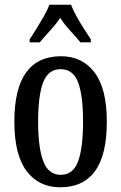

<svg xmlns="http://www.w3.org/2000/svg" viewBox="-20 -786 515 816"><path d="M236 10Q145 10 93 -59Q41 -128 41 -269Q41 -409 91 -478Q141 -547 239 -547Q330 -547 382 -478Q434 -409 434 -269Q434 -128 384 -59Q334 10 236 10ZM238 -43Q291 -43 312 -100.5Q333 -158 333 -269Q333 -380 312 -436Q291 -492 237 -492Q185 -492 163.5 -436Q142 -380 142 -269Q142 -158 164 -100.5Q186 -43 238 -43ZM106 -619Q119 -638 135 -664Q151 -690 166.5 -717Q182 -744 190 -766H282Q290 -744 305 -717Q320 -690 336.5 -664Q353 -638 366 -619V-606H322Q302 -630 278 -656Q254 -682 236 -710Q217 -682 193 -656Q169 -630 149 -606H106Z"/></svg>

Font: Noto Serif Thai ExtraCondensed Medium
Style: Regular
Weight: 500
Width: 2
Designer: Monotype Design Team
Foundry: Monotype Imaging Inc.
Version: Version 2.002; ttfautohint (v1.8.4.7-5d5b)